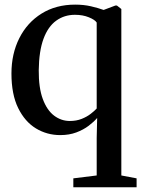

<svg xmlns="http://www.w3.org/2000/svg" viewBox="-20 -573 610 830"><path d="M297 236.5V198L398 185.5V23L400 -63Q386 -46.5 363.2 -29.2Q340.5 -12 309.8 -0.5Q279 11 240.5 11Q183 11 135.2 -18Q87.5 -47 58.5 -106Q29.5 -165 29.5 -255.5Q29.5 -340.5 63.5 -408Q97.5 -475.5 159.5 -514.2Q221.5 -553 305 -553Q342 -553 373.2 -545.8Q404.5 -538.5 428 -530L478.5 -549H485.5L504.5 -534V185.5L570.5 198V236.5ZM282 -50Q310 -50 332.8 -59Q355.5 -68 372 -80.8Q388.5 -93.5 398 -104V-475.5Q390.5 -487.5 364.2 -498.2Q338 -509 304 -509Q258 -509 222.8 -483.5Q187.5 -458 168 -405Q148.5 -352 147.5 -269.5Q147 -193.5 165 -145Q183 -96.5 213.8 -73.2Q244.5 -50 282 -50Z"/></svg>

Font: Merriweather 60pt Medium
Style: Regular
Weight: 500
Version: Version 2.100